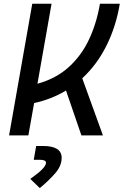

<svg xmlns="http://www.w3.org/2000/svg" viewBox="-20 -713 651 1011"><path d="M27.8 0 149.9 -693.4H251.5L177.2 -272Q275.9 -299.3 343 -360.6Q410.2 -421.9 449.7 -507.3Q489.3 -592.8 506.3 -693.4H610.8Q591.3 -575.2 541.5 -474.4Q491.7 -373.5 413.1 -300.8L522 0H408.7L327.6 -236.3Q250.5 -189.9 159.7 -170.4L129.4 0ZM189.5 277.3 139.6 229Q222.2 171.4 222.2 144Q222.2 128.4 189.5 128.4H157.7L170.4 55.7H207Q304.7 55.7 304.7 118.2Q304.7 160.6 270 200.2Q235.4 239.7 189.5 277.3Z"/></svg>

Font: CaskaydiaCove NFP
Style: Italic
Weight: 400
Italic angle: -10°
Designer: Aaron Bell
Foundry: Saja Typeworks
Version: Version 2111.001; VTT 6.35;Nerd Fonts 3.1.1